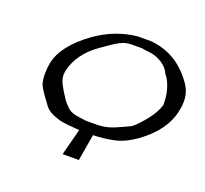

<svg xmlns="http://www.w3.org/2000/svg" viewBox="-119 -826 1029 966"><g transform="rotate(20 395.5 -343.0)"><path d="M535 -686Q674 -672 760 -551Q791 -510 791 -456Q791 -432 785 -406Q763 -295 643 -208Q584 -166 529 -154.5Q474 -143 419 -142L395 0H308L345 -142Q313 -145 283 -147.5Q253 -150 228 -157.5Q203 -165 182.5 -177Q162 -189 149 -210Q126 -240 112 -261.5Q98 -283 94 -293Q86 -317 86 -350Q86 -375 91 -406Q110 -507 242 -602Q342 -673 459 -686ZM448 -637Q433 -637 416 -633.5Q399 -630 380 -619Q367 -612 346.5 -598.5Q326 -585 297 -564Q202 -497 179 -402Q176 -389 176 -377Q176 -354 189 -328Q202 -302 231 -259Q246 -240 259 -228Q272 -216 288.5 -210.5Q305 -205 322.5 -203Q340 -201 359 -198H426Q470 -200 507.5 -215.5Q545 -231 588 -252Q602 -263 619.5 -281.5Q637 -300 654 -321.5Q671 -343 683 -365Q695 -387 700 -406Q700 -425 698 -446Q696 -467 690 -487.5Q684 -508 675.5 -526Q667 -544 655 -557Q649 -574 631 -591.5Q613 -609 584 -621Q565 -629 540.5 -631.5Q516 -634 503 -637Z"/></g></svg>

Font: New Athena Unicode
Style: Italic
Weight: 400
Designer: J. Rusten 1997; rev. by R. Hancock 2001, 2002, rev. by D. Mastronarde 2002-2019
Foundry: Society for Classical Studies (formerly American Philological Association)
Version: Version 5.008